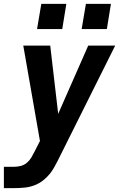

<svg xmlns="http://www.w3.org/2000/svg" viewBox="-27 -755 647 990"><path d="M-7 215V105H46Q63 105 80.5 100.5Q98 96 112 84Q126 72 135 56.5Q144 41 152 25L153 24V23Q153 23 153 23Q153 23 153 23L179 -28L150 -194L93 -520H232L273 -168L428 -520H567L271 73Q263 88 255 103Q247 118 237 132Q220 155 198 173Q176 191 150.5 200.5Q125 210 98.5 212.5Q72 215 46 215ZM394 -605 416 -735H545L524 -605ZM164 -605 186 -735H315L294 -605Z"/></svg>

Font: Iosevka SS04 XBd Ex Obl
Style: Regular
Weight: 800
Width: 7
Italic angle: -9°
Monospace: yes
Designer: Belleve Invis
Foundry: Belleve Invis
Version: Version 19.0.0; ttfautohint (v1.8.4)